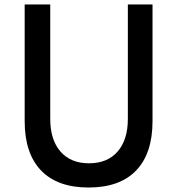

<svg xmlns="http://www.w3.org/2000/svg" viewBox="-20 -820 790 856"><path d="M90 -800H204V-290Q204 -197 249.5 -144.5Q295 -92 377 -92Q459 -92 504.5 -144.5Q550 -197 550 -290V-800H660V-280Q660 -136 587 -60Q514 16 375 16Q236 16 163 -60Q90 -136 90 -280Z"/></svg>

Font: Martian Mono SemiExpanded
Style: Regular
Weight: 400
Width: 6
Monospace: yes
Designer: Roman Shamin
Foundry: Evil Martians
Version: Version 1.000